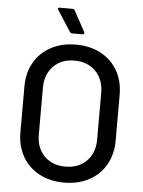

<svg xmlns="http://www.w3.org/2000/svg" viewBox="-60 -938 741 994"><g transform="rotate(5 311.0 -441.0)"><path d="M63 -231V-469Q63 -540 94 -594Q125 -648 181 -678Q237 -708 310 -708Q384 -708 440 -678Q496 -648 527 -594Q558 -540 558 -469V-231Q558 -160 527 -105.5Q496 -51 440 -21Q384 9 310 9Q237 9 181 -21Q125 -51 94 -105.5Q63 -160 63 -231ZM462 -227V-470Q462 -540 420 -582.5Q378 -625 310 -625Q242 -625 200.5 -582.5Q159 -540 159 -470V-227Q159 -158 200.5 -116Q242 -74 310 -74Q378 -74 420 -116Q462 -158 462 -227ZM348 -771Q348 -768 345.5 -766Q343 -764 339 -764H285Q278 -764 273 -771L203 -879Q201 -883 201 -885Q201 -891 209 -891H276Q285 -891 288 -884L347 -776Q348 -774 348 -771Z"/></g></svg>

Font: Amber EN Medium
Style: Regular
Weight: 500
Designer: Jeremy Tribby
Foundry: Tribby Type Co.
Version: Version 1.403 November 24, 2021